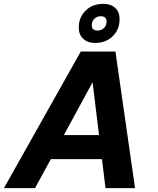

<svg xmlns="http://www.w3.org/2000/svg" viewBox="-64 -978 819 998"><path d="M-43.6 0 355.8 -710H536L638 0H484.4L417.2 -550.4L118 0ZM174.4 -151 244.2 -275.8H464L479.2 -151ZM429.4 -754.8Q392.2 -754.8 368.8 -776.2Q345.4 -797.6 345.4 -834Q345.4 -888.2 381.1 -923.1Q416.8 -958 473.6 -958Q511.4 -958 534.5 -937.1Q557.6 -916.2 557.6 -878.8Q557.6 -825 522.1 -789.9Q486.6 -754.8 429.4 -754.8ZM443.4 -819.2Q463.4 -819.2 476.7 -832.7Q490 -846.2 490 -866Q490 -893.6 459.6 -893.6Q440 -893.6 426.5 -880.4Q413 -867.2 413 -846.8Q413 -819.2 443.4 -819.2Z"/></svg>

Font: Geist
Style: Italic
Weight: 400
Italic angle: -12°
Designer: Basement.studio, Andrés Briganti, Mateo Zaragoza
Foundry: Basement.studio, Vercel, Andrés Briganti, Guido Ferreyra, Mateo Zaragoza
Version: Version 1.500